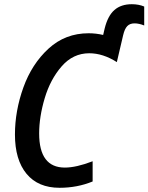

<svg xmlns="http://www.w3.org/2000/svg" viewBox="-20 -882 705 912"><path d="M51 -243Q51 -355 91 -466.5Q131 -578 210.5 -651Q290 -724 401 -724Q436 -724 470 -716L477 -746Q492 -807 523.5 -834.5Q555 -862 606 -862Q639 -862 665 -851V-761Q640 -771 619 -771Q597 -771 584.5 -758Q572 -745 565 -715L535 -587Q469 -629 404 -629Q327 -629 273 -567Q219 -505 192.5 -416Q166 -327 166 -248Q166 -86 288 -86Q342 -86 420 -116V-20Q347 10 263 10Q161 10 106 -56.5Q51 -123 51 -243Z"/></svg>

Font: Noto Sans UI NarrowMedium
Style: Italic
Weight: 500
Width: 4
Italic angle: -12°
Designer: Monotype Design Team
Foundry: Monotype Imaging Inc.
Version: Version 1.001